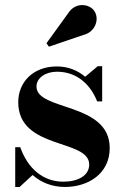

<svg xmlns="http://www.w3.org/2000/svg" viewBox="-20 -733 492 763"><path d="M311 -594C358.5 -605 376.5 -657 355 -689C337 -717 281 -727.5 251 -680.5L164.5 -561L174.5 -547.5ZM58 10 109.5 -37.5C143.5 -7.5 187.5 10 238 10C328.5 10 416 -41 416 -145C416 -327.5 125 -291.5 125 -389C125 -424 161.5 -448 206.5 -448C292.5 -448 343.5 -388.5 366 -330H386V-470H368.5L318.5 -428C289.5 -452.5 251.5 -469 206 -469C111 -469 52.5 -406 52.5 -327C52.5 -136.5 334.5 -182.5 334.5 -79C334.5 -35 289.5 -11 231.5 -11C151.5 -11 90.5 -63 60.5 -148H40.5V10Z"/></svg>

Font: Bodoni* 11pt
Style: Bold
Weight: 700
Version: Version 2.3